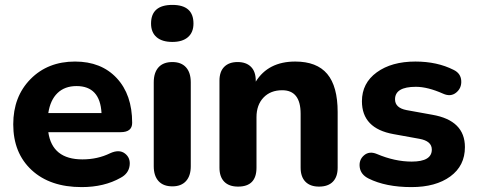

<svg xmlns="http://www.w3.org/2000/svg" viewBox="-20 -752 1944 783"><path d="M313 11Q184 11 109 -58.5Q34 -128 34 -245Q34 -358 104.5 -429.5Q175 -501 286 -501Q393 -501 456 -433.5Q519 -366 519 -251Q519 -213 472 -213H177Q193 -102 316 -102Q378 -102 429 -127Q466 -144 489.5 -126Q513 -108 508.5 -76Q504 -44 472 -27Q405 11 313 11ZM292 -401Q244 -401 214.5 -372.5Q185 -344 177 -291H394Q388 -401 292 -401Z M683 -581Q641 -581 618.5 -600.5Q596 -620 596 -656Q596 -732 683 -732Q769 -732 769 -656Q769 -620 746.5 -600.5Q724 -581 683 -581ZM683 8Q646 8 626.5 -13.5Q607 -35 607 -74V-416Q607 -456 626.5 -477.5Q646 -499 683 -499Q719 -499 738.5 -477.5Q758 -456 758 -416V-74Q758 -35 738.5 -13.5Q719 8 683 8Z M951 9Q914 9 894.5 -11Q875 -31 875 -68V-423Q875 -460 894.5 -479.5Q914 -499 949 -499Q984 -499 1003.5 -479.5Q1023 -460 1023 -423V-419Q1074 -501 1184 -501Q1272 -501 1314.5 -450.5Q1357 -400 1357 -295V-68Q1357 -31 1337.5 -11Q1318 9 1281 9Q1245 9 1225.5 -11Q1206 -31 1206 -68V-288Q1206 -384 1131 -384Q1083 -384 1054.5 -354Q1026 -324 1026 -274V-68Q1026 9 951 9Z M1658 11Q1553 11 1483 -24Q1451 -40 1447 -70Q1443 -100 1464.5 -118.5Q1486 -137 1517 -124Q1590 -93 1659 -93Q1741 -93 1741 -142Q1741 -177 1690 -186L1585 -205Q1456 -228 1456 -339Q1456 -413 1516.5 -457Q1577 -501 1674 -501Q1763 -501 1830 -467Q1859 -453 1861 -423Q1863 -393 1840.5 -374.5Q1818 -356 1787 -370Q1724 -398 1676 -398Q1591 -398 1591 -347Q1591 -312 1638 -303L1743 -284Q1876 -261 1876 -152Q1876 -76 1816.5 -32.5Q1757 11 1658 11Z"/></svg>

Font: Nunito ExtraBold
Style: Regular
Weight: 800
Designer: Vernon Adams
Foundry: Vernon Adams
Version: Version 3.602